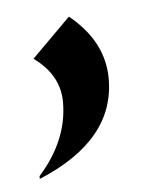

<svg xmlns="http://www.w3.org/2000/svg" viewBox="-33 -166 252 337"><g transform="rotate(-5 92.5 2.5)"><path d="M100.1 -136.7Q160.2 -87.9 160.2 -22Q160.2 86.4 24.4 142.6V137.7Q76.7 79.1 76.7 11.7Q76.7 -36.1 31.7 -68.4Z"/></g></svg>

Font: Classica
Style: Book
Weight: 400
Designer: Wojciech Kalinowski "wmk69" (wmk69@o2.pl)
Foundry: Wojciech Kalinowski "wmk69" (wmk69@o2.pl)
Version: Version 2.1.1; 2021-05-14